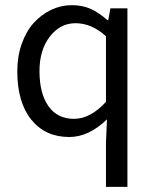

<svg xmlns="http://www.w3.org/2000/svg" viewBox="-20 -518 595 743"><path d="M390.1 205.1V32.2L394 -56.2Q323.7 12.2 248 12.2Q155.3 12.2 101.1 -54.9Q46.9 -122.1 46.9 -242.2Q46.9 -299.8 64.2 -348.6Q81.5 -397.5 110.8 -429.7Q140.1 -461.9 178.2 -480Q216.3 -498 257.8 -498Q298.3 -498 330.3 -483.9Q362.3 -469.7 396 -439.9H398.9L407.2 -485.8H473.1V205.1ZM266.1 -58.1Q330.1 -58.1 390.1 -124V-377.9Q334.5 -428.2 272 -428.2Q212.9 -428.2 172.9 -376.5Q132.8 -324.7 132.8 -243.2Q132.8 -155.8 167.7 -106.9Q202.6 -58.1 266.1 -58.1Z"/></svg>

Font: Source Sans Pro
Style: Regular
Weight: 400
Designer: Paul D. Hunt
Foundry: Adobe Systems Incorporated
Version: Version 3.006;hotconv 1.0.111;makeotfexe 2.5.65597